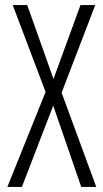

<svg xmlns="http://www.w3.org/2000/svg" viewBox="-20 -734 406 754"><path d="M358 0 222 -370 354 -714H296L190 -424L87 -714H30L159 -373L9 0H66L189 -319L299 0Z"/></svg>

Font: Noto Sans Thai Looped ExtraCondensed Light
Style: Regular
Weight: 300
Width: 2
Designer: Sasikarn Vongin, Ben Mitchell
Foundry: The Fontpad Ltd
Version: Version 1.001